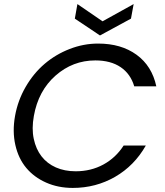

<svg xmlns="http://www.w3.org/2000/svg" viewBox="-20 -921 812 947"><path d="M463.9 -706.1Q577.6 -706.1 653.6 -650.9Q729.5 -595.7 751 -495.1H642.1Q624 -556.6 575 -589.8Q525.9 -623 450.2 -623Q338.9 -623 253.9 -548.1Q168.9 -473.1 147 -349.1Q135.7 -286.6 146.5 -236.1Q157.2 -185.5 184.8 -149.9Q212.4 -114.3 255.6 -95.2Q298.8 -76.2 353 -76.2Q428.7 -76.2 489.7 -109.4Q550.8 -142.6 589.8 -203.1H699.2Q642.6 -103.5 547.6 -48.8Q452.6 5.9 338.9 5.9Q266.6 5.9 207.3 -20.5Q147.9 -46.9 109.4 -93Q70.8 -139.2 55.7 -205.8Q40.5 -272.5 54.2 -349.1Q67.9 -425.8 106.7 -492.7Q145.5 -559.6 200.2 -606.2Q254.9 -652.8 323.5 -679.4Q392.1 -706.1 463.9 -706.1ZM485.8 -815.9 639.2 -900.9 626 -829.1 473.1 -746.1 349.1 -829.1 361.8 -900.9Z"/></svg>

Font: SVN-Poppins
Style: Italic
Weight: 400
Italic angle: -10°
Designer: Ninad Kale (Devanagari), Jonny Pinhorn (Latin)
Foundry: Indian Type Foundry
Version: Version 3.002 2017